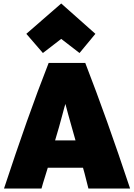

<svg xmlns="http://www.w3.org/2000/svg" viewBox="-20 -1066 766 1101"><path d="M218 15C228 -23 243 -66 254 -104H456C461 -87 464 -77 487 15H726C633 -264 553 -488 469 -705H259C174 -489 95 -263 3 15ZM131 -872 226 -762 331 -843 436 -762 527 -872 331 -1046ZM296 -261C311 -312 326 -361 338 -409C345 -437 353 -464 355 -470C357 -464 364 -438 371 -410C385 -362 398 -312 413 -261Z"/></svg>

Font: Repo ExtraBlack
Style: Regular
Weight: 400
Designer: Stefan Peev
Foundry: Context Ltd
Version: Version 001.502